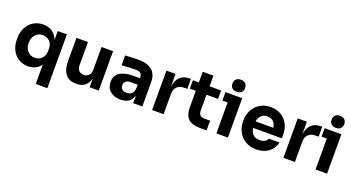

<svg xmlns="http://www.w3.org/2000/svg" viewBox="-55 -1539 4633 2509"><g transform="rotate(20 2261.5 -284.5)"><path d="M470 -70Q441 -27 395.5 -4.5Q350 18 292 18Q217 18 159.5 -18.5Q102 -55 70.5 -118.5Q39 -182 39 -261V-284Q39 -363 71.5 -426.5Q104 -490 163.5 -527Q223 -564 299 -564Q374 -564 426.5 -527.5Q479 -491 504 -423V-548H631V200H470ZM474 -259V-296Q474 -358 434.5 -395Q395 -432 339 -432Q277 -432 238 -387.5Q199 -343 199 -273Q199 -203 238 -160Q277 -117 339 -117Q397 -117 435.5 -155.5Q474 -194 474 -259Z M764 -230V-548H924V-222Q924 -178 949 -152Q974 -126 1016 -126Q1059 -126 1086 -153.5Q1113 -181 1113 -226V-548H1273V0H1146V-126Q1112 17 968 17H961Q865 17 814.5 -45Q764 -107 764 -230Z M1752 -105Q1715 14 1577 14Q1487 14 1433 -33Q1379 -80 1379 -162Q1379 -250 1445 -293Q1511 -336 1626 -336H1725V-338Q1725 -380 1704.5 -401Q1684 -422 1641 -422Q1562 -422 1440 -414V-549Q1532 -557 1620 -557Q1879 -557 1879 -336V0H1752ZM1625 -97Q1720 -97 1725 -203V-247H1625Q1584 -247 1561 -226.5Q1538 -206 1538 -171Q1538 -137 1561 -117Q1584 -97 1625 -97Z M2015 -548H2142V-367Q2153 -458 2201 -506.5Q2249 -555 2332 -555H2353V-417H2313Q2246 -417 2210.5 -381Q2175 -345 2175 -279V0H2015Z M2466 -214V-431H2383V-548H2466V-696H2615V-548H2775V-431H2615V-208Q2615 -170 2635.5 -149Q2656 -128 2694 -128H2775V7H2698Q2614 7 2563.5 -14Q2513 -35 2489.5 -83Q2466 -131 2466 -214Z M2909 -430H2836V-548H3069V0H2909ZM2883 -685Q2883 -723 2905.5 -746Q2928 -769 2971 -769Q3014 -769 3036.5 -746Q3059 -723 3059 -685Q3059 -647 3036.5 -624.5Q3014 -602 2971 -602Q2928 -602 2905.5 -624.5Q2883 -647 2883 -685Z M3183 -264V-284Q3183 -359 3216 -423.5Q3249 -488 3312.5 -527.5Q3376 -567 3462 -567Q3547 -567 3609 -528.5Q3671 -490 3703 -426Q3735 -362 3735 -286V-232H3335Q3343 -175 3376 -143Q3409 -111 3468 -111Q3510 -111 3539 -127Q3568 -143 3578 -170H3725Q3707 -85 3638 -33Q3569 19 3468 19Q3379 19 3314 -21Q3249 -61 3216 -126Q3183 -191 3183 -264ZM3583 -323Q3575 -378 3544 -407.5Q3513 -437 3462 -437Q3410 -437 3378 -408Q3346 -379 3336 -323Z M3841 -548H3968V-367Q3979 -458 4027 -506.5Q4075 -555 4158 -555H4179V-417H4139Q4072 -417 4036.5 -381Q4001 -345 4001 -279V0H3841Z M4288 -430H4215V-548H4448V0H4288ZM4262 -685Q4262 -723 4284.5 -746Q4307 -769 4350 -769Q4393 -769 4415.5 -746Q4438 -723 4438 -685Q4438 -647 4415.5 -624.5Q4393 -602 4350 -602Q4307 -602 4284.5 -624.5Q4262 -647 4262 -685Z"/></g></svg>

Font: Sora-SIA
Style: Bold
Weight: 700
Designer: Jonathan Barnbrook, Julián Moncada
Foundry: Barnbrook Fonts
Version: Version 2.000